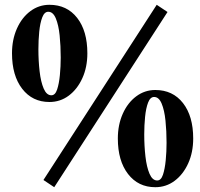

<svg xmlns="http://www.w3.org/2000/svg" viewBox="-20 -770 832 800"><path d="M186 -345Q115 -345 72.5 -400Q30 -455 30 -548Q30 -605 50.5 -651Q71 -697 106.5 -723.5Q142 -750 186 -750Q259 -750 301.5 -695.5Q344 -641 344 -548Q344 -490 323 -444Q302 -398 266.5 -371.5Q231 -345 186 -345ZM194 -373Q210 -373 218 -397Q226 -421 229.5 -457Q233 -493 233 -530Q233 -579 228.5 -622.5Q224 -666 212.5 -693.5Q201 -721 181 -721Q165 -721 156 -697.5Q147 -674 143.5 -638Q140 -602 140 -565Q140 -517 145 -473Q150 -429 162 -401Q174 -373 194 -373ZM161 -20 633 -750 678 -720 206 10ZM627 10Q556 10 513.5 -45Q471 -100 471 -193Q471 -250 491.5 -296Q512 -342 547.5 -368.5Q583 -395 627 -395Q700 -395 742.5 -340.5Q785 -286 785 -193Q785 -135 764 -89Q743 -43 707.5 -16.5Q672 10 627 10ZM635 -18Q651 -18 659 -42Q667 -66 670.5 -102Q674 -138 674 -175Q674 -224 669.5 -267.5Q665 -311 653.5 -338.5Q642 -366 622 -366Q606 -366 597 -342.5Q588 -319 584.5 -283Q581 -247 581 -210Q581 -162 586 -118Q591 -74 603 -46Q615 -18 635 -18Z"/></svg>

Font: Spectral
Style: Bold
Weight: 700
Designer: Jean-Baptiste Levee
Foundry: Production Type
Version: Version 2.001